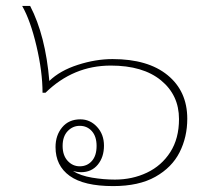

<svg xmlns="http://www.w3.org/2000/svg" viewBox="-20 -620 694 650"><path d="M168 -122Q168 -162 190.5 -189Q213 -216 252 -216Q285 -216 308.5 -190.5Q332 -165 332 -127Q332 -88 311 -62.5Q290 -37 254 -37Q242 -37 227 -41Q253 -25 292 -18.5Q331 -12 369 -12Q428 -12 477.5 -35.5Q527 -59 556.5 -105Q586 -151 586 -217Q586 -298 525 -348Q464 -398 355 -398Q228 -398 134 -306H124Q124 -377 103.5 -464Q83 -551 55 -600H82Q134 -500 147 -346Q183 -381 243.5 -400.5Q304 -420 361 -420Q481 -420 547.5 -365.5Q614 -311 614 -218Q614 -156 588 -104.5Q562 -53 506 -21.5Q450 10 363 10Q264 10 216 -24.5Q168 -59 168 -122ZM307 -126Q307 -158 291 -176Q275 -194 250 -194Q226 -194 209 -176Q192 -158 192 -126Q192 -94 209 -75.5Q226 -57 250 -57Q275 -57 291 -75Q307 -93 307 -126Z"/></svg>

Font: Trirong Thin
Style: Regular
Weight: 250
Designer: Katatrad Team
Foundry: CadsonDemak
Version: Version 1.001